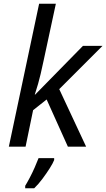

<svg xmlns="http://www.w3.org/2000/svg" viewBox="-20 -780 565 1021"><path d="M27 0 188 -760H277L212 -458Q195 -377 182.5 -334Q170 -291 165 -277H167L421 -536H525L295 -306L438 0H341L228 -251L156 -194L116 0ZM114 221V208Q124 192 138 165.5Q152 139 164.5 110.5Q177 82 185 61H268V71Q262 87 245 114Q228 141 206 170.5Q184 200 162 221Z"/></svg>

Font: BC Sans
Style: Italic
Weight: 400
Italic angle: -12°
Designer: Monotype Design Team
Designer: Province of B.C.
Foundry: Monotype Imaging Inc.
Version: Version 2.000;GOOG;noto-source:20170915:90ef993387c0